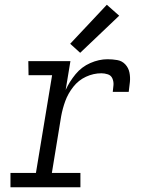

<svg xmlns="http://www.w3.org/2000/svg" viewBox="-20 -787 616 807"><path d="M24 0H318V-60H198L237 -298Q243 -331 254.5 -362.5Q266 -394 288 -422Q310 -450 341.5 -464.5Q373 -479 406 -479Q420 -479 433.5 -474.5Q447 -470 452.5 -457Q458 -444 457 -430Q456 -416 454 -401H521Q524 -422 526 -442.5Q528 -463 524 -482.5Q520 -502 506.5 -516.5Q493 -531 473 -534.5Q453 -538 432 -538Q396 -538 359.5 -522Q323 -506 297.5 -475Q272 -444 256 -409L276 -530H99L100 -471H199L131 -60H24ZM317 -565 481 -721 429 -767 275 -603Z"/></svg>

Font: Iosevka Sparkle Light Oblique
Style: Regular
Weight: 300
Italic angle: -9°
Designer: Belleve Invis
Foundry: Belleve Invis
Version: Version 4.5.0; ttfautohint (v1.8.3)